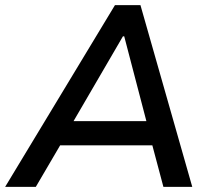

<svg xmlns="http://www.w3.org/2000/svg" viewBox="-32 -725 833 745"><path d="M-12 0 414 -705H513L714 0H602L549 -199L593 -161H168L223 -198L107 0ZM445 -584 240 -232 219 -255H572L542 -232L450 -584Z"/></svg>

Font: Nunito Sans 7pt SemiBold
Style: Italic
Weight: 600
Italic angle: -9°
Designer: Vernon Adams
Foundry: Vernon Adams
Version: Version 3.101;gftools[0.9.27]